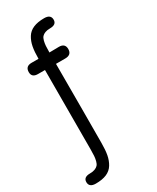

<svg xmlns="http://www.w3.org/2000/svg" viewBox="-275 -809 909 1115"><g transform="rotate(-30 180.0 -251.0)"><path d="M86.9 51.8 87.9 -479H41Q0 -479 0 -515.1Q0 -554.2 41 -554.2H87.9Q87.9 -601.1 94 -633.5Q100.1 -666 116 -691.7Q131.8 -717.3 160.9 -729.7Q189.9 -742.2 233.9 -742.2Q277.8 -742.2 277.8 -707Q277.8 -673.8 233.9 -673.8Q214.4 -673.8 200.9 -668.7Q187.5 -663.6 179.7 -655Q171.9 -646.5 167.7 -630.4Q163.6 -614.3 162.4 -597.7Q161.1 -581.1 161.1 -554.2Q192.9 -554.2 225.1 -555.2Q266.1 -555.2 266.1 -517.1Q266.1 -478 223.1 -478H161.1Q161.1 -282.2 160.9 -168.9Q160.6 -55.7 160.4 -13.7Q160.2 28.3 160.2 51.8Q160.2 98.6 154.1 131.1Q147.9 163.6 132.1 189.5Q116.2 215.3 87.2 227.8Q58.1 240.2 14.2 240.2Q-29.8 240.2 -29.8 205.1Q-29.8 171.9 14.2 171.9Q33.7 171.9 47.1 166.7Q60.5 161.6 68.4 153.1Q76.2 144.5 80.3 128.4Q84.5 112.3 85.7 95.5Q86.9 78.6 86.9 51.8Z"/></g></svg>

Font: BPreplay
Style: Regular
Weight: 400
Designer: Magenta/George Triantafyllakos
Foundry: Magenta/George Triantafyllakos
Version: Version 1.00